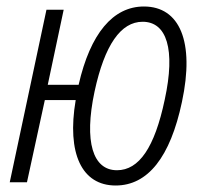

<svg xmlns="http://www.w3.org/2000/svg" viewBox="-20 -561 626 591"><path d="M10 0H63L118 -253H213C185 -88 232 10 336 10C435 10 504 -77 540 -247C580 -433 533 -541 423 -541C328 -541 258 -458 222 -300H127L176 -531H123ZM340 -37C266 -37 238 -124 271 -279C302 -423 352 -494 419 -494C493 -494 521 -410 487 -254C456 -107 408 -37 340 -37Z"/></svg>

Font: Noto Sans Condensed Light
Style: Italic
Weight: 300
Width: 3
Italic angle: -12°
Designer: Monotype Design Team
Foundry: Monotype Imaging Inc.
Version: Version 2.013